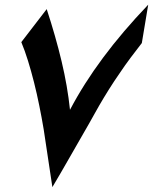

<svg xmlns="http://www.w3.org/2000/svg" viewBox="-20 -741 644 809"><path d="M577.6 -559.6Q554.7 -530.3 530 -497.3Q505.4 -464.4 483.9 -432.1Q460.4 -398.4 438.7 -363.8Q417 -329.1 398.9 -297.9Q389.2 -280.3 377.9 -260.7Q366.7 -241.2 355.5 -220.7Q336.9 -188 316.4 -152.6Q295.9 -117.2 275.9 -82Q255.9 -46.9 236.6 -13.7Q217.3 19.5 200.7 47.4L164.1 -195.8Q155.8 -245.6 145.5 -296.1Q135.3 -346.7 123.3 -394.3Q111.3 -441.9 97.9 -485.1Q84.5 -528.3 69.8 -563.5L176.8 -702.6Q214.4 -587.9 239.5 -482.7Q264.6 -377.4 274.9 -278.3Q333 -388.7 414.6 -498.3Q496.1 -607.9 604.5 -721.2Z"/></svg>

Font: XB Khoramshahr
Style: Bold Italic
Weight: 700
Italic angle: -12°
Designer: Behnam
Foundry: Irmug
Version: Version 8.005 2009